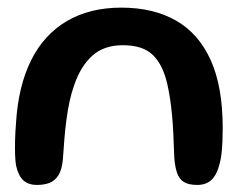

<svg xmlns="http://www.w3.org/2000/svg" viewBox="-20 -486 671 516"><path d="M79.5 11Q56 11 42.5 -1.5Q29 -14 23 -42Q21 -55 20.5 -71.5Q20 -88 20.5 -109Q21 -130 23 -155Q29 -254.5 63.5 -323.8Q98 -393 159.5 -429.2Q221 -465.5 306 -465.5Q391.5 -465.5 452.5 -431Q513.5 -396.5 546 -325Q578.5 -253.5 578.5 -142.5Q578.5 -122.5 577.8 -105.5Q577 -88.5 575.5 -74.5Q574 -60.5 571 -49Q563.5 -17 548.8 -3Q534 11 510.5 11Q486.5 11 474 3Q461.5 -5 456 -21Q450.5 -37 448.5 -60.5Q447 -98 445.8 -126.8Q444.5 -155.5 442.2 -178.2Q440 -201 437 -220.8Q434 -240.5 429.5 -260.5Q418 -311.5 391 -338Q364 -364.5 310.5 -364.5Q259 -364.5 227.8 -336Q196.5 -307.5 179.5 -257.5Q172 -236.5 167 -213.5Q162 -190.5 158.8 -166Q155.5 -141.5 153.2 -114.5Q151 -87.5 149 -58Q146.5 -30 137 -15Q127.5 0 113 5.5Q98.5 11 79.5 11Z"/></svg>

Font: Gluten Thin
Style: Regular
Weight: 400
Version: Version 1.300